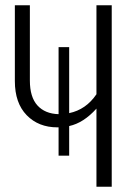

<svg xmlns="http://www.w3.org/2000/svg" viewBox="-20 -705 530 725"><path d="M344.2 -685.1H401.9V0H344.2V-294.9Q295.4 -240.7 241.2 -229V-117.2H201.2V-224.1H196.8Q125.5 -224.1 80.8 -270Q36.1 -315.9 36.1 -398.9V-685.1H92.8V-400.9Q92.8 -338.4 121.3 -306.9Q149.9 -275.4 201.2 -273.9V-526.9H241.2V-277.8Q304.7 -291 344.2 -349.1Z"/></svg>

Font: Fira Sans Compressed Light
Style: Regular
Weight: 300
Width: 1
Designer: Carrois Corporate & Edenspiekermann AG
Foundry: Carrois Corporate GbR & Edenspiekermann AG
Version: Version 4.203;PS 004.203;hotconv 1.0.88;makeotf.lib2.5.64775